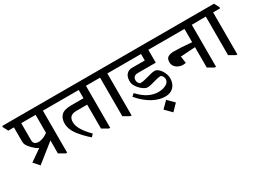

<svg xmlns="http://www.w3.org/2000/svg" viewBox="-91 -1401 3215 2415"><g transform="rotate(-30 1517.0 -193.0)"><path d="M602 -585V-568H500V42H481L394 -8L395 -195H393L131 14L58 -68L226 -185Q203 -194 183 -209.5Q163 -225 140 -248Q107 -281 93 -306.5Q79 -332 79 -362V-568H-3L-40 -639V-657H564ZM185 -568V-323Q185 -284 206 -269Q227 -254 257 -254Q293 -254 329.5 -269.5Q366 -285 394 -307V-568Z M1228 -568H1125V42H1107L1020 -8V-355H865Q806 -355 779.5 -330Q753 -305 753 -252Q753 -151 899 -5L865 31Q776 -47 715.5 -127Q655 -207 655 -290Q655 -365 697 -406.5Q739 -448 840 -448H1020V-568H598L561 -639V-657H1190L1228 -585Z M1538 -585V-568H1436V42H1418L1330 -8V-568H1225L1188 -639V-657H1500Z M2149 -585V-568H2031V-381H1772Q1699 -381 1699 -314Q1699 -295 1711 -275Q1723 -255 1736 -255Q1764 -255 1790 -260.5Q1816 -266 1861 -278Q1896 -288 1920 -293.5Q1944 -299 1967 -299Q1994 -299 2023.5 -271.5Q2053 -244 2072 -202Q2091 -160 2091 -120Q2090 -43 2046 3Q2002 49 1924 49Q1838 49 1746 -0.5Q1654 -50 1562 -155L1598 -189Q1674 -109 1741 -76.5Q1808 -44 1880 -44Q1940 -44 1988.5 -69Q2037 -94 2037 -142Q2037 -160 2026.5 -179Q2016 -198 2000 -205Q1972 -204 1950 -199Q1928 -194 1890 -183Q1857 -173 1834 -168Q1811 -163 1786 -163Q1761 -163 1723 -190.5Q1685 -218 1657 -259.5Q1629 -301 1629 -342Q1629 -408 1659.5 -441Q1690 -474 1738 -474H1925V-568H1535L1498 -639V-657H2112Z M2000 179 1911 271 1820 179 1910 89Z M2764 -584V-567H2662V43H2643L2556 -7V-303L2343 -289L2357 -190Q2335 -185 2311 -185Q2285 -185 2255 -197.5Q2225 -210 2203.5 -236Q2182 -262 2182 -300Q2182 -355 2216 -372.5Q2250 -390 2295 -390Q2394 -390 2556 -375V-568H2146L2109 -639V-657H2725Z M3074 -585V-568H2972V42H2954L2866 -8V-568H2761L2724 -639V-657H3036Z"/></g></svg>

Font: Martel
Style: Bold
Weight: 700
Designer: Dan Reynolds
Foundry: Dan Reynolds
Version: Version 1.001; ttfautohint (v1.1) -l 5 -r 5 -G 72 -x 0 -D la